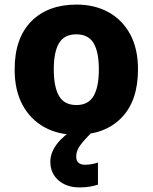

<svg xmlns="http://www.w3.org/2000/svg" viewBox="-20 -579 667 839"><path d="M583 -276Q583 -138 510.5 -64Q438 10 312 10Q234 10 173.5 -23.5Q113 -57 78.5 -120.5Q44 -184 44 -276Q44 -412 116.5 -485.5Q189 -559 315 -559Q393 -559 453.5 -526Q514 -493 548.5 -430Q583 -367 583 -276ZM215 -276Q215 -199 238 -159.5Q261 -120 314 -120Q366 -120 389 -159.5Q412 -199 412 -276Q412 -352 389 -390.5Q366 -429 313 -429Q261 -429 238 -390.5Q215 -352 215 -276ZM313 105Q313 124 323.5 132.5Q334 141 351 141Q366 141 382 138Q398 135 408 131V228Q392 233 372.5 236.5Q353 240 328 240Q271 240 235.5 209Q200 178 200 128Q200 49 312 -21L381 0Q348 32 330.5 56Q313 80 313 105Z"/></svg>

Font: Noto Sans ExtraBold
Style: Regular
Weight: 800
Designer: Monotype Design Team
Foundry: Monotype Imaging Inc.
Version: Version 2.007